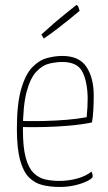

<svg xmlns="http://www.w3.org/2000/svg" viewBox="-20 -732 430 762"><path d="M216 10Q180 10 149 2.5Q118 -5 95 -28Q72 -51 59.5 -97.5Q47 -144 47 -221Q47 -320 64 -378.5Q81 -437 108 -465Q135 -493 166.5 -501.5Q198 -510 227 -510Q295 -510 323.5 -466Q352 -422 352 -354Q352 -325 350.5 -297Q349 -269 345 -246Q300 -237 251 -233Q202 -229 160 -228Q118 -227 92 -227.5Q66 -228 66 -228V-252Q66 -252 92.5 -251.5Q119 -251 159.5 -252Q200 -253 244 -256.5Q288 -260 324 -267Q326 -290 327 -307Q328 -324 328 -342Q327 -408 307 -447Q287 -486 228 -486Q204 -486 177 -480Q150 -474 125.5 -449Q101 -424 86 -369Q71 -314 71 -217Q71 -147 82 -106.5Q93 -66 113 -46Q133 -26 159 -20Q185 -14 215 -14Q252 -14 286.5 -23.5Q321 -33 343 -51Q346 -45 347 -40Q348 -35 348 -32Q348 -25 329.5 -15Q311 -5 281 2.5Q251 10 216 10ZM154 -579Q154 -579 151.5 -583Q149 -587 146.5 -591Q144 -595 144 -595Q169 -618 193.5 -639Q218 -660 238.5 -676.5Q259 -693 271 -702.5Q283 -712 283 -712Q289 -712 292.5 -700.5Q296 -689 296 -689Q296 -689 284.5 -679.5Q273 -670 253.5 -654Q234 -638 208.5 -618.5Q183 -599 154 -579Z"/></svg>

Font: Yanone Kaffeesatz ExtraLight ExtraLight
Style: Regular
Weight: 250
Version: Version 2.003